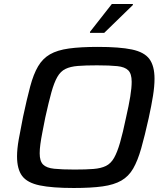

<svg xmlns="http://www.w3.org/2000/svg" viewBox="-20 -930 826 958"><path d="M348 8Q240 8 178 -5Q116 -18 90.5 -52Q65 -86 65 -150Q65 -186 73.5 -234.5Q82 -283 95 -347Q114 -436 130.5 -498Q147 -560 170 -599Q193 -638 229.5 -659Q266 -680 324 -688Q382 -696 468 -696Q577 -696 638.5 -683Q700 -670 725.5 -635.5Q751 -601 751 -537Q751 -500 743.5 -452.5Q736 -405 722 -341Q702 -251 684.5 -189.5Q667 -128 644.5 -89Q622 -50 585.5 -29Q549 -8 492 0Q435 8 348 8ZM352 -84Q409 -84 446.5 -87Q484 -90 508.5 -102Q533 -114 549 -142Q565 -170 579 -218.5Q593 -267 609 -344Q623 -405 630 -448.5Q637 -492 637 -522Q637 -562 620 -579Q603 -596 565.5 -600Q528 -604 464 -604Q407 -604 369 -601Q331 -598 306.5 -586Q282 -574 266 -546Q250 -518 236.5 -469.5Q223 -421 206 -344Q198 -303 191.5 -270Q185 -237 181.5 -211Q178 -185 178 -165Q178 -126 195 -109Q212 -92 250.5 -88Q289 -84 352 -84ZM429 -766V-771L538 -910H643V-905L500 -766Z"/></svg>

Font: Saira SemiExpanded Medium
Style: Italic
Weight: 500
Width: 6
Italic angle: -12°
Designer: Hector Gatti with collaboration of the Omnibus-Type team
Foundry: Omnibus-Type
Version: Version 1.101